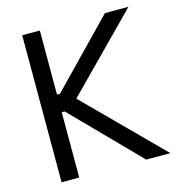

<svg xmlns="http://www.w3.org/2000/svg" viewBox="-105 -792 819 883"><g transform="rotate(-15 305.0 -350.0)"><path d="M80 0H164V-311H178L483 0H598L245 -354L586 -700H474L178 -395H164V-700H80Z"/></g></svg>

Font: Meta Space
Style: Regular
Weight: 400
Designer: Meta Pool / Florian Karsten
Foundry: Meta Pool / Florian Karsten
Version: Version 2.000;Glyphs 3.1.1 (3137)